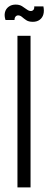

<svg xmlns="http://www.w3.org/2000/svg" viewBox="-25 -816 211 836"><path d="M51 0V-660H108V0ZM118 -721Q100 -721 89.5 -728Q79 -735 71 -742Q63 -749 54 -749Q47 -749 42.5 -743.5Q38 -738 38 -729H-1Q-7 -747 -3.5 -762Q0 -777 12.5 -786.5Q25 -796 43 -796Q60 -796 71 -789Q82 -782 91.5 -775Q101 -768 109 -768Q116 -768 120.5 -773Q125 -778 124 -788H164Q168 -769 164 -754Q160 -739 148 -730Q136 -721 118 -721Z"/></svg>

Font: Bricolage Grotesque 72pt Condensed ExtraLight
Style: Regular
Weight: 250
Width: 3
Designer: Mathieu Triay
Foundry: Atelier Triay
Version: Version 1.001;gftools[0.9.33.dev8+g029e19f]